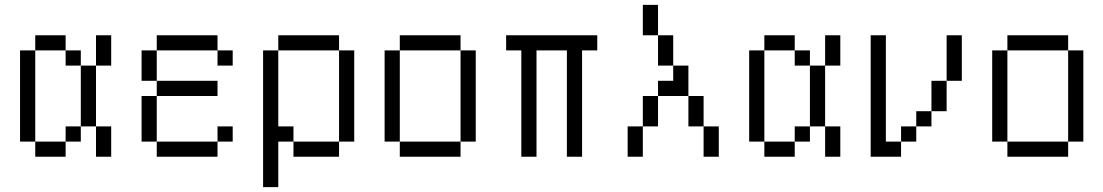

<svg xmlns="http://www.w3.org/2000/svg" viewBox="-20 -645 4540 790"><path d="M125 -62.5V0H250V-62.5ZM125 -62.5Q125 -62.5 125 -437.5H62.5Q62.5 -437.5 62.5 -62.5ZM250 -62.5H312.5V-125H250ZM375 -125Q375 -125 375 0H437.5Q437.5 0 437.5 -125ZM312.5 -125H375Q375 -125 375 -375H312.5Q312.5 -375 312.5 -125ZM312.5 -375V-437.5H250V-375ZM375 -375H437.5Q437.5 -375 437.5 -500H375Q375 -500 375 -375ZM125 -437.5H250V-500H125Z M937.5 -62.5V-125H875V-62.5H625V0H875V-62.5ZM875 -250V-312.5H625V-250H562.5V-62.5H625V-250ZM937.5 -375V-437.5H875V-375ZM625 -312.5Q625 -312.5 625 -437.5H562.5Q562.5 -437.5 562.5 -312.5ZM625 -437.5H875V-500H625Z M1062.5 -437.5V125H1125V-62.5H1187.5V0H1375V-62.5H1187.5V-125H1125V-437.5ZM1375 -62.5H1437.5Q1437.5 -62.5 1437.5 -437.5H1375Q1375 -437.5 1375 -62.5ZM1125 -437.5H1375V-500H1125Z M1625 -62.5V0H1875V-62.5ZM1625 -62.5Q1625 -62.5 1625 -437.5H1562.5Q1562.5 -437.5 1562.5 -62.5ZM1875 -62.5H1937.5Q1937.5 -62.5 1937.5 -437.5H1875Q1875 -437.5 1875 -62.5ZM1625 -437.5H1875V-500H1625Z M2437.5 -437.5V-500H2062.5V-437.5H2125V0H2187.5V-437.5H2312.5V0H2375V-437.5Z M2562.5 -125Q2562.5 -125 2562.5 0H2625Q2625 0 2625 -125ZM2875 -125Q2875 -125 2875 0H2937.5Q2937.5 0 2937.5 -125ZM2625 -125H2687.5Q2687.5 -125 2687.5 -250H2625Q2625 -250 2625 -125ZM2875 -125Q2875 -125 2875 -250H2812.5Q2812.5 -250 2812.5 -125ZM2687.5 -250H2812.5Q2812.5 -250 2812.5 -375H2750V-312.5H2687.5ZM2750 -375Q2750 -375 2750 -500H2687.5Q2687.5 -500 2687.5 -375ZM2687.5 -500Q2687.5 -500 2687.5 -625H2625Q2625 -625 2625 -500Z M3125 -62.5V0H3250V-62.5ZM3125 -62.5Q3125 -62.5 3125 -437.5H3062.5Q3062.5 -437.5 3062.5 -62.5ZM3250 -62.5H3312.5V-125H3250ZM3375 -125Q3375 -125 3375 0H3437.5Q3437.5 0 3437.5 -125ZM3312.5 -125H3375Q3375 -125 3375 -375H3312.5Q3312.5 -375 3312.5 -125ZM3312.5 -375V-437.5H3250V-375ZM3375 -375H3437.5Q3437.5 -375 3437.5 -500H3375Q3375 -500 3375 -375ZM3125 -437.5H3250V-500H3125Z M3562.5 -500Q3562.5 -500 3562.5 0H3687.5V-62.5H3625V-500ZM3687.5 -62.5H3750V-125H3687.5ZM3750 -125H3812.5V-187.5H3750ZM3812.5 -187.5H3875Q3875 -187.5 3875 -312.5H3812.5Q3812.5 -312.5 3812.5 -187.5ZM3875 -312.5H3937.5V-500H3875Z M4125 -62.5V0H4375V-62.5ZM4125 -62.5Q4125 -62.5 4125 -437.5H4062.5Q4062.5 -437.5 4062.5 -62.5ZM4375 -62.5H4437.5Q4437.5 -62.5 4437.5 -437.5H4375Q4375 -437.5 4375 -62.5ZM4125 -437.5H4375V-500H4125Z"/></svg>

Font: Unifont
Style: Regular
Weight: 500
Version: Version 13.0.05